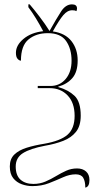

<svg xmlns="http://www.w3.org/2000/svg" viewBox="-20 -685 439 880"><path d="M371 175Q371 146 361.5 130Q352 114 327 114Q299 114 269 127.5Q239 141 204.5 154.5Q170 168 128 168Q104 168 80 159.5Q56 151 40.5 131.5Q25 112 25 78Q25 43 46 23Q67 3 102.5 -8Q138 -19 182 -26Q257 -39 289.5 -67.5Q322 -96 322 -154Q322 -214 290 -247.5Q258 -281 208 -281H153V-291H211Q254 -291 281 -323Q308 -355 308 -407Q308 -461 283 -497Q258 -533 199 -533Q146 -533 111 -504.5Q76 -476 76 -407Q68 -407 60.5 -415.5Q53 -424 53 -443Q53 -478 88 -507Q123 -536 178 -542Q161 -574 144.5 -601Q128 -628 110 -652V-665H116Q135 -643 161 -609Q187 -575 207 -543Q239 -600 260 -632.5Q281 -665 310 -665Q333 -665 333 -646Q333 -642 332 -639Q331 -636 330 -634Q327 -636 323 -637Q319 -638 311 -638Q289 -638 270 -615.5Q251 -593 222 -541Q279 -533 307.5 -496.5Q336 -460 336 -408Q336 -355 311.5 -327Q287 -299 247 -288V-286Q293 -273 321.5 -246Q350 -219 350 -155Q350 -108 328.5 -81Q307 -54 270 -39.5Q233 -25 186 -17Q118 -4 85 17Q52 38 52 78Q52 119 74 138.5Q96 158 133 158Q163 158 188.5 147Q214 136 237 122Q260 108 283.5 97.5Q307 87 333 87Q359 87 374.5 101Q390 115 390 140Q390 171 371 175Z"/></svg>

Font: Noto Serif Display SemiCondensed Thin
Style: Regular
Weight: 100
Width: 4
Designer: Monotype Design Team
Foundry: Monotype Imaging Inc.
Version: Version 2.009